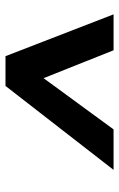

<svg xmlns="http://www.w3.org/2000/svg" viewBox="116 -886 443 716"><g transform="rotate(-90 338.0 -528.5)"><path d="M62 -327 375 -730H486L642 -327H508L404 -588L213 -327Z"/></g></svg>

Font: REM Medium Medium
Style: Italic
Weight: 500
Italic angle: -11°
Version: Version 1.005;gftools[0.9.28]